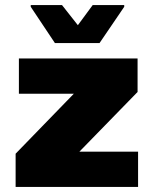

<svg xmlns="http://www.w3.org/2000/svg" viewBox="-20 -742 610 762"><path d="M42 0V-132L273 -370H55V-510H526V-377L295 -140H528V0ZM198 -571 102 -715V-722H226L289 -642L348 -722H473V-715L375 -571Z"/></svg>

Font: Saira SemiExpanded ExtraBold
Style: Regular
Weight: 800
Width: 6
Designer: Hector Gatti with collaboration of the Omnibus-Type team
Foundry: Omnibus-Type
Version: Version 1.101